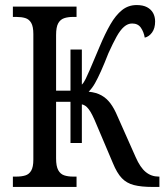

<svg xmlns="http://www.w3.org/2000/svg" viewBox="-20 -740 666 760"><path d="M31 0V-41H45Q65 -41 80 -45.5Q95 -50 103.5 -64.5Q112 -79 112 -108V-605Q112 -635 103.5 -649.5Q95 -664 80 -668.5Q65 -673 45 -673H31V-714H283V-673H269Q249 -673 234 -668Q219 -663 210.5 -648Q202 -633 202 -601V-381H259V-544H304V-405Q312 -413 319 -427.5Q326 -442 334.5 -461.5Q343 -481 353 -505Q363 -529 375 -557Q396 -607 417 -643.5Q438 -680 463 -700Q488 -720 521 -720Q546 -720 562 -711.5Q578 -703 586 -688.5Q594 -674 594 -655Q594 -628 582 -611.5Q570 -595 553 -591Q549 -614 537.5 -630.5Q526 -647 503 -647Q486 -647 471 -634Q456 -621 441.5 -595Q427 -569 409 -529Q393 -488 380 -459Q367 -430 356 -410.5Q345 -391 331 -377Q361 -374 381.5 -362.5Q402 -351 417 -331Q432 -311 445 -280L517 -118Q535 -77 557 -59Q579 -41 608 -41H611V0H585Q539 0 510 -7.5Q481 -15 462 -35Q443 -55 427 -94L354 -266Q346 -284 339 -296Q332 -308 324 -316Q316 -324 304 -327V-174H259V-337H202V-113Q202 -82 210.5 -66.5Q219 -51 234 -46Q249 -41 269 -41H283V0Z"/></svg>

Font: Noto Serif Condensed
Style: Regular
Weight: 400
Width: 3
Designer: Monotype Design Team
Foundry: Monotype Imaging Inc.
Version: Version 2.015